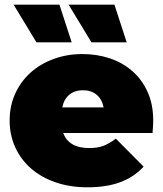

<svg xmlns="http://www.w3.org/2000/svg" viewBox="-20 -787 693 817"><path d="M421 -330Q414 -365 391 -384Q368 -403 333 -403Q298 -403 275 -384Q252 -365 245 -330ZM352 10Q277 10 215.5 -11.5Q154 -33 111 -71Q68 -109 44.5 -161Q21 -213 21 -274Q21 -336 44.5 -388Q68 -440 109.5 -477.5Q151 -515 208 -536Q265 -557 331 -557Q392 -557 446.5 -539Q501 -521 542.5 -485Q584 -449 608 -396Q632 -343 632 -274Q632 -262 631 -247.5Q630 -233 629 -221H249Q273 -157 359 -157Q397 -157 421.5 -167Q446 -177 473 -197L591 -78Q551 -34 492.5 -12Q434 10 352 10ZM369 -607 272 -767H467L519 -607ZM135 -607 38 -767H233L285 -607Z"/></svg>

Font: Montserrat-Alt1 Black
Style: Regular
Weight: 900
Designer: Differentunic
Foundry: Differentunic
Version: Version 7.222